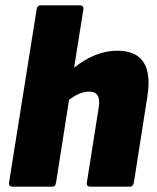

<svg xmlns="http://www.w3.org/2000/svg" viewBox="-20 -703 592 723"><path d="M28 0Q12 0 14 -15L118 -668Q120 -683 133 -683H280Q296 -683 294 -668L259 -448Q339 -512 422 -512Q562 -512 535 -340L484 -15Q481 0 469 0H321Q305 0 307 -15L352 -300Q361 -358 316 -358Q280 -358 240 -327L191 -15Q189 0 176 0Z"/></svg>

Font: Sofia Sans ExtraBlack
Style: Italic
Weight: 1000
Italic angle: -9°
Designer: Botio Nikoltchev, Ani Petrova
Foundry: lettersoup
Version: Version 4.100; ttfautohint (v1.8.4.7-5d5b)